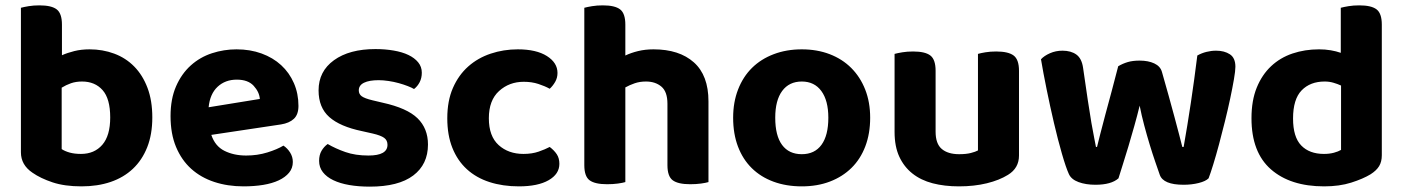

<svg xmlns="http://www.w3.org/2000/svg" viewBox="-20 -680 5232 716"><path d="M548 -242Q548 -179 529 -131Q510 -83 475.5 -50.5Q441 -18 392.5 -1.5Q344 15 284 15Q221 15 176 0Q131 -15 101 -36Q58 -65 58 -112V-651Q69 -654 87 -657Q105 -660 127 -660Q172 -660 191.5 -645Q211 -630 211 -588V-474Q231 -483 257 -489.5Q283 -496 314 -496Q363 -496 406 -480Q449 -464 480.5 -432Q512 -400 530 -352.5Q548 -305 548 -242ZM210 -353V-124Q222 -116 240 -111Q258 -106 282 -106Q332 -106 361.5 -140Q391 -174 391 -242Q391 -312 362.5 -344Q334 -376 286 -376Q263 -376 244.5 -369.5Q226 -363 210 -353Z M768 -177Q782 -135 817 -117.5Q852 -100 898 -100Q940 -100 977 -111.5Q1014 -123 1037 -137Q1052 -127 1062 -111Q1072 -95 1072 -76Q1072 -53 1058 -36Q1044 -19 1019.5 -7.5Q995 4 961.5 9.5Q928 15 888 15Q829 15 779 -1.5Q729 -18 693 -50.5Q657 -83 636.5 -132Q616 -181 616 -247Q616 -311 636.5 -358Q657 -405 691.5 -436Q726 -467 770.5 -481.5Q815 -496 862 -496Q913 -496 955.5 -480.5Q998 -465 1028.5 -437Q1059 -409 1076 -370Q1093 -331 1093 -285Q1093 -253 1076 -237Q1059 -221 1028 -216ZM758 -280 949 -311Q947 -337 926 -360Q905 -383 863 -383Q820 -383 791.5 -356.5Q763 -330 758 -280Z M1359 16Q1317 16 1282.5 10Q1248 4 1223 -8Q1198 -20 1184 -38Q1170 -56 1170 -80Q1170 -102 1179 -117.5Q1188 -133 1202 -143Q1231 -126 1268 -113Q1305 -100 1354 -100Q1425 -100 1425 -140Q1425 -157 1412.5 -166Q1400 -175 1370 -182L1330 -191Q1248 -208 1208 -243.5Q1168 -279 1168 -343Q1168 -414 1225.5 -455.5Q1283 -497 1380 -497Q1416 -497 1448 -491.5Q1480 -486 1503 -475Q1526 -464 1539.5 -447.5Q1553 -431 1553 -409Q1553 -389 1545 -373.5Q1537 -358 1524 -348Q1516 -353 1500.5 -359Q1485 -365 1467 -370Q1449 -375 1429 -378Q1409 -381 1392 -381Q1357 -381 1337.5 -371.5Q1318 -362 1318 -343Q1318 -329 1329 -321Q1340 -313 1369 -306L1407 -297Q1498 -277 1537 -239Q1576 -201 1576 -141Q1576 -67 1521 -25.5Q1466 16 1359 16Z M1803 -239Q1803 -172 1839.5 -139Q1876 -106 1932 -106Q1964 -106 1988.5 -114.5Q2013 -123 2030 -132Q2047 -119 2056.5 -104.5Q2066 -90 2066 -69Q2066 -31 2026 -8Q1986 15 1915 15Q1855 15 1805.5 -1Q1756 -17 1721 -49Q1686 -81 1667 -128.5Q1648 -176 1648 -239Q1648 -304 1669 -352Q1690 -400 1726 -432Q1762 -464 1810 -480Q1858 -496 1911 -496Q1980 -496 2019.5 -471Q2059 -446 2059 -408Q2059 -390 2050.5 -375Q2042 -360 2030 -349Q2012 -359 1987.5 -367Q1963 -375 1933 -375Q1879 -375 1841 -340.5Q1803 -306 1803 -239Z M2312 -1Q2302 2 2284 4.5Q2266 7 2244 7Q2199 7 2179 -7.5Q2159 -22 2159 -64V-651Q2170 -654 2188 -657Q2206 -660 2228 -660Q2273 -660 2292.5 -645Q2312 -630 2312 -588V-473Q2333 -483 2359.5 -489.5Q2386 -496 2417 -496Q2513 -496 2567.5 -447.5Q2622 -399 2622 -302V-1Q2612 2 2594 4.5Q2576 7 2554 7Q2509 7 2489 -7.5Q2469 -22 2469 -64V-293Q2469 -338 2446.5 -357Q2424 -376 2389 -376Q2366 -376 2347 -369.5Q2328 -363 2312 -354V-1Z M2970 15Q2912 15 2864.5 -2.5Q2817 -20 2783.5 -53Q2750 -86 2732 -133.5Q2714 -181 2714 -241Q2714 -299 2732.5 -346.5Q2751 -394 2784.5 -427Q2818 -460 2865.5 -478Q2913 -496 2970 -496Q3027 -496 3074 -478Q3121 -460 3154.5 -426.5Q3188 -393 3206.5 -346Q3225 -299 3225 -241Q3225 -182 3207 -134.5Q3189 -87 3155.5 -54Q3122 -21 3075 -3Q3028 15 2970 15ZM2871 -241Q2871 -174 2896.5 -139.5Q2922 -105 2970 -105Q3018 -105 3043.5 -140Q3069 -175 3069 -241Q3069 -305 3043 -340.5Q3017 -376 2970 -376Q2923 -376 2897 -341Q2871 -306 2871 -241Z M3780 -100Q3780 -53 3739 -28Q3707 -8 3660 3.5Q3613 15 3556 15Q3502 15 3458 3.5Q3414 -8 3382.5 -33Q3351 -58 3333.5 -96Q3316 -134 3316 -188V-479Q3327 -482 3345 -485Q3363 -488 3385 -488Q3430 -488 3449.5 -473Q3469 -458 3469 -416V-189Q3469 -144 3492 -124.5Q3515 -105 3557 -105Q3583 -105 3600.5 -109.5Q3618 -114 3627 -119V-479Q3637 -482 3655 -485Q3673 -488 3695 -488Q3740 -488 3760 -473Q3780 -458 3780 -416V-100Z M4151 -15Q4124 9 4065 9Q4029 9 4002 -1Q3975 -11 3966 -31Q3955 -55 3940 -107Q3925 -159 3910.5 -221Q3896 -283 3883 -347Q3870 -411 3862 -459Q3874 -472 3895.5 -481.5Q3917 -491 3942 -491Q3974 -491 3994 -476.5Q4014 -462 4019 -427Q4029 -357 4036.5 -307Q4044 -257 4050 -222Q4056 -187 4060.5 -165.5Q4065 -144 4067 -132H4071Q4075 -148 4083 -180Q4091 -212 4102 -252.5Q4113 -293 4125.5 -339.5Q4138 -386 4150 -433Q4167 -443 4185.5 -448.5Q4204 -454 4230 -454Q4262 -454 4284.5 -443.5Q4307 -433 4313 -412Q4326 -367 4338 -323.5Q4350 -280 4360 -243Q4370 -206 4377.5 -177Q4385 -148 4389 -132H4394Q4408 -211 4421 -297.5Q4434 -384 4445 -473Q4461 -482 4479 -486.5Q4497 -491 4515 -491Q4546 -491 4566.5 -477.5Q4587 -464 4587 -431Q4587 -416 4581.5 -384Q4576 -352 4567.5 -312Q4559 -272 4548 -227.5Q4537 -183 4526 -142Q4515 -101 4504.5 -67Q4494 -33 4487 -15Q4476 -4 4450 2.5Q4424 9 4394 9Q4318 9 4305 -28Q4298 -48 4288 -77Q4278 -106 4267.5 -140.5Q4257 -175 4247 -212.5Q4237 -250 4230 -286Q4221 -249 4210 -210Q4199 -171 4188 -134Q4177 -97 4167 -66Q4157 -35 4151 -15Z M4980 -483V-651Q4991 -654 5009 -657Q5027 -660 5049 -660Q5094 -660 5113.5 -645Q5133 -630 5133 -588V-101Q5133 -77 5123 -60.5Q5113 -44 5091 -30Q5063 -13 5019 1Q4975 15 4918 15Q4792 15 4719.5 -48.5Q4647 -112 4647 -239Q4647 -305 4666.5 -353Q4686 -401 4720 -433Q4754 -465 4800 -480.5Q4846 -496 4899 -496Q4922 -496 4942.5 -492.5Q4963 -489 4980 -483ZM4981 -361Q4968 -367 4952.5 -371.5Q4937 -376 4920 -376Q4866 -376 4834 -343Q4802 -310 4802 -238Q4802 -169 4832.5 -137.5Q4863 -106 4917 -106Q4938 -106 4954.5 -110.5Q4971 -115 4981 -121Z"/></svg>

Font: Baloo 2 Latin
Style: Bold
Weight: 400
Designer: Sarang Kulkarni and Ek Type
Foundry: Ek Type
Version: Version 1.001